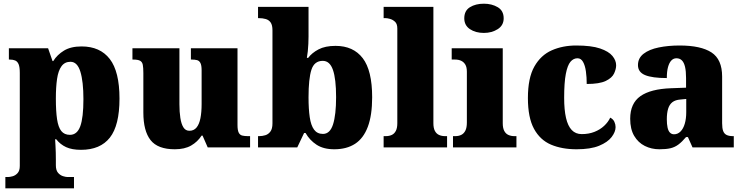

<svg xmlns="http://www.w3.org/2000/svg" viewBox="-20 -797 4012 1038"><path d="M9 221V160H24Q33 160 48 156Q63 152 75 139Q87 126 87 100V-403Q87 -435 80.5 -450Q74 -465 62 -470Q50 -475 33 -475H28V-536H240L264 -467H268Q289 -501 326 -523.5Q363 -546 421 -546Q521 -546 573.5 -478Q626 -410 626 -264Q626 -119 574 -53Q522 13 418 13Q369 13 337.5 -1.5Q306 -16 284 -44H278Q279 -27 280 -9Q281 9 281.5 27.5Q282 46 282 66V96Q282 124 294 137.5Q306 151 321 155.5Q336 160 344 160H380V221ZM358 -68Q397 -68 414 -114.5Q431 -161 431 -261Q431 -356 414.5 -409.5Q398 -463 361 -463Q330 -463 312.5 -439Q295 -415 288.5 -370.5Q282 -326 282 -264Q282 -196 288.5 -152.5Q295 -109 311.5 -88.5Q328 -68 358 -68Z M925 10Q833 10 794 -39.5Q755 -89 755 -189V-402Q755 -431 752 -446.5Q749 -462 737.5 -468.5Q726 -475 700 -475H696V-536H950V-234Q950 -192 955 -159.5Q960 -127 971.5 -108.5Q983 -90 1004 -90Q1028 -90 1042.5 -107.5Q1057 -125 1063.5 -157.5Q1070 -190 1070 -235V-417Q1070 -444 1063.5 -456.5Q1057 -469 1045 -472Q1033 -475 1016 -475H1012V-536H1264V-121Q1264 -93 1270.5 -80Q1277 -67 1290 -64Q1303 -61 1320 -61H1332V0H1103L1075 -64H1070Q1048 -30 1013 -10Q978 10 925 10Z M1787 10Q1729 10 1691.5 -14.5Q1654 -39 1632 -78H1624L1587 0H1375V-61H1381Q1398 -61 1414.5 -66Q1431 -71 1442 -86Q1453 -101 1453 -130V-633Q1453 -661 1443.5 -675Q1434 -689 1417 -694Q1400 -699 1379 -699H1375V-760H1648V-599Q1648 -581 1647 -560Q1646 -539 1644 -519.5Q1642 -500 1639 -484H1646Q1666 -511 1702 -530Q1738 -549 1794 -549Q1890 -549 1941 -482.5Q1992 -416 1992 -271Q1992 -174 1968.5 -111.5Q1945 -49 1899.5 -19.5Q1854 10 1787 10ZM1726 -73Q1764 -73 1780.5 -124.5Q1797 -176 1797 -272Q1797 -370 1780 -419Q1763 -468 1725 -468Q1679 -468 1663.5 -419.5Q1648 -371 1648 -271Q1648 -208 1654.5 -163.5Q1661 -119 1678 -96Q1695 -73 1726 -73Z M2054 0V-61H2065Q2084 -61 2098 -67.5Q2112 -74 2120 -89.5Q2128 -105 2128 -131V-643Q2128 -668 2115.5 -679.5Q2103 -691 2088 -695Q2073 -699 2065 -699H2054V-760H2323V-131Q2323 -105 2331 -89.5Q2339 -74 2353.5 -67.5Q2368 -61 2386 -61H2397V0Z M2429 0V-61H2441Q2460 -61 2474 -68Q2488 -75 2496 -91Q2504 -107 2504 -135V-409Q2504 -434 2495.5 -448Q2487 -462 2473 -468.5Q2459 -475 2441 -475H2422V-536H2698V-131Q2698 -105 2706 -89.5Q2714 -74 2728.5 -67.5Q2743 -61 2761 -61H2772V0ZM2596 -619Q2551 -619 2520.5 -639.5Q2490 -660 2490 -698Q2490 -739 2520.5 -758Q2551 -777 2596 -777Q2639 -777 2671 -758Q2703 -739 2703 -698Q2703 -660 2671 -639.5Q2639 -619 2596 -619Z M3097 10Q3018 10 2959 -15Q2900 -40 2867 -100.5Q2834 -161 2834 -267Q2834 -376 2869 -437.5Q2904 -499 2963 -525Q3022 -551 3095 -551Q3177 -551 3224 -535Q3271 -519 3291 -494.5Q3311 -470 3311 -444Q3311 -424 3300 -400Q3289 -376 3255 -359.5Q3221 -343 3152 -343Q3152 -380 3147.5 -411.5Q3143 -443 3132 -462.5Q3121 -482 3102 -482Q3080 -482 3064 -463Q3048 -444 3039 -397.5Q3030 -351 3030 -268Q3030 -203 3040 -159.5Q3050 -116 3071 -94Q3092 -72 3125 -72Q3163 -72 3193.5 -84Q3224 -96 3246 -116.5Q3268 -137 3279 -161Q3295 -153 3301.5 -138.5Q3308 -124 3308 -110Q3308 -84 3286.5 -56Q3265 -28 3219 -9Q3173 10 3097 10Z M3545 10Q3502 10 3466 -8Q3430 -26 3408.5 -62.5Q3387 -99 3387 -155Q3387 -238 3442 -277Q3497 -316 3608 -320L3689 -323V-375Q3689 -412 3683.5 -435.5Q3678 -459 3666.5 -470.5Q3655 -482 3637 -482Q3621 -482 3609.5 -470Q3598 -458 3591.5 -434.5Q3585 -411 3585 -375Q3506 -375 3467.5 -391Q3429 -407 3429 -445Q3429 -483 3459.5 -506.5Q3490 -530 3541.5 -540.5Q3593 -551 3654 -551Q3769 -551 3826.5 -513.5Q3884 -476 3884 -383V-131Q3884 -104 3889.5 -89Q3895 -74 3908 -67.5Q3921 -61 3943 -61H3947V0H3724L3699 -56H3689Q3667 -30 3647.5 -15.5Q3628 -1 3604.5 4.5Q3581 10 3545 10ZM3624 -71Q3644 -71 3659 -86Q3674 -101 3682 -128Q3690 -155 3690 -191V-262L3659 -259Q3631 -257 3615 -244.5Q3599 -232 3592 -209Q3585 -186 3585 -152Q3585 -126 3589 -107.5Q3593 -89 3602 -80Q3611 -71 3624 -71Z"/></svg>

Font: Noto Serif Bengali Black
Style: Regular
Weight: 900
Version: Version 2.003